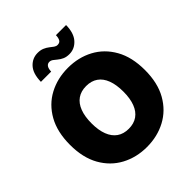

<svg xmlns="http://www.w3.org/2000/svg" viewBox="-255 -1112 1281 1281"><g transform="rotate(-45 386.0 -471.0)"><path d="M386.2 9.8Q287.1 9.8 206.8 -33.2Q126.5 -76.2 79.6 -159.4Q32.7 -242.7 32.7 -363.3Q32.7 -484.9 79.6 -568.4Q126.5 -651.9 206.8 -694.6Q287.1 -737.3 386.2 -737.3Q485.4 -737.3 565.4 -694.6Q645.5 -651.9 692.6 -568.4Q739.7 -484.9 739.7 -363.3Q739.7 -242.2 692.6 -158.9Q645.5 -75.7 565.4 -33Q485.4 9.8 386.2 9.8ZM386.2 -162.1Q435.1 -162.1 468.5 -185.5Q502 -209 519 -253.9Q536.1 -298.8 536.1 -363.3Q536.1 -428.2 519 -473.4Q502 -518.6 468.5 -542Q435.1 -565.4 386.2 -565.4Q337.4 -565.4 304 -542Q270.5 -518.6 253.2 -473.4Q235.8 -428.2 235.8 -363.3Q235.8 -298.8 253.2 -253.9Q270.5 -209 304 -185.5Q337.4 -162.1 386.2 -162.1ZM458.5 -794.4Q430.7 -794.4 411.4 -803.2Q392.1 -812 378.2 -823.7Q364.3 -835.4 352.3 -844.2Q340.3 -853 326.7 -853Q309.6 -853 300 -839.1Q290.5 -825.2 289.6 -798.3H192.9Q194.3 -875.5 229 -913.1Q263.7 -950.7 314 -950.7Q341.3 -950.7 360.8 -942.1Q380.4 -933.6 394.8 -922.1Q409.2 -910.6 421.1 -902.1Q433.1 -893.6 445.8 -893.6Q466.3 -893.6 474.9 -908Q483.4 -922.4 483.9 -947.8H579.6Q578.6 -872.6 543.5 -833.5Q508.3 -794.4 458.5 -794.4Z"/></g></svg>

Font: Inter 16pt Black
Style: Regular
Weight: 900
Version: Version 4.001;git-66647c0bb